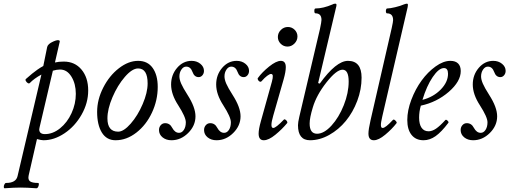

<svg xmlns="http://www.w3.org/2000/svg" viewBox="-92 -745 2753 1038"><path d="M-67.9 272.9Q-71.3 272 -71.5 265.6Q-71.8 259.3 -68.1 251.7Q-64.5 244.1 -59.1 244.1Q-5.4 244.1 2.9 207L131.8 -341.8Q92.8 -320.8 68.8 -295.9Q64.9 -292 58.3 -295.9Q51.8 -299.8 47.9 -306.9Q43.9 -314 47.9 -317.9Q69.8 -336.9 81.5 -346.7Q93.3 -356.4 109.9 -368.2Q126.5 -379.9 142.1 -388.2L163.1 -491.2Q167 -507.8 195.8 -520.5Q220.7 -531.7 229 -525.9Q231.9 -523.9 231 -520L205.1 -407.2Q225.1 -412.1 252.9 -412.1Q312.5 -412.1 348.6 -368.9Q384.8 -325.7 384.8 -255.9Q384.8 -188 348.9 -125Q313 -62 256.8 -24.4Q200.7 13.2 143.1 13.2Q130.9 13.2 107.9 6.8L63 203.1Q58.1 225.6 69.8 234.9Q81.5 244.1 113.8 244.1Q120.1 244.1 117.2 257.3Q113.3 272.5 105 272.9Q53.2 269 19 269Q-16.1 269 -67.9 272.9ZM150.9 -20Q193.8 -20 232.7 -51.3Q271.5 -82.5 294.7 -133.1Q317.9 -183.6 317.9 -237.8Q317.9 -292 294.2 -330.6Q270.5 -369.1 232.9 -369.1Q215.3 -369.1 193.8 -362.8L122.1 -57.1Q120.1 -47.4 120.1 -45.9Q120.1 -20 150.9 -20Z M532.7 13.2Q484.4 13.2 458.7 -28.3Q433.1 -69.8 433.1 -140.1Q433.1 -206.5 466.1 -271.2Q499 -335.9 550.8 -376Q602.5 -416 654.8 -416Q706.1 -416 733.4 -377.7Q760.7 -339.4 760.7 -274.9Q760.7 -203.1 729.7 -136.5Q698.7 -69.8 645.5 -28.3Q592.3 13.2 532.7 13.2ZM546.9 -33.2Q576.7 -33.2 614.7 -76.7Q652.8 -120.1 679.4 -182.4Q706.1 -244.6 706.1 -293.9Q706.1 -375 654.8 -375Q622.6 -375 583 -329.3Q543.5 -283.7 516.1 -219.5Q488.8 -155.3 488.8 -105Q488.8 -33.2 546.9 -33.2Z M835 13.2Q806.2 13.2 786.9 -2.4Q767.6 -18.1 767.6 -42Q767.6 -57.6 777.1 -68.4Q786.6 -79.1 800.8 -79.1Q826.2 -79.1 838.9 -54.2Q853.5 -26.9 876 -26.9Q891.6 -26.9 902.1 -43Q912.6 -59.1 912.6 -84Q912.6 -111.8 871.6 -175.8Q833 -234.9 833 -288.1Q833 -340.3 865.5 -378.2Q897.9 -416 943.8 -416Q971.7 -416 991.2 -400.1Q1010.7 -384.3 1010.7 -361.8Q1010.7 -348.1 1002.4 -338.1Q994.1 -328.1 981.9 -328.1Q958.5 -328.1 948.7 -356Q938.5 -384.8 914.6 -384.8Q899.4 -384.8 888.7 -368.9Q877.9 -353 877.9 -332Q877.9 -314.9 887.7 -292.5Q897.5 -270 921.9 -231.9Q964.8 -165 964.8 -116.2Q964.8 -65.4 925.3 -26.1Q885.7 13.2 835 13.2Z M1078.6 13.2Q1049.8 13.2 1030.5 -2.4Q1011.2 -18.1 1011.2 -42Q1011.2 -57.6 1020.8 -68.4Q1030.3 -79.1 1044.4 -79.1Q1069.8 -79.1 1082.5 -54.2Q1097.2 -26.9 1119.6 -26.9Q1135.3 -26.9 1145.8 -43Q1156.2 -59.1 1156.2 -84Q1156.2 -111.8 1115.2 -175.8Q1076.7 -234.9 1076.7 -288.1Q1076.7 -340.3 1109.1 -378.2Q1141.6 -416 1187.5 -416Q1215.3 -416 1234.9 -400.1Q1254.4 -384.3 1254.4 -361.8Q1254.4 -348.1 1246.1 -338.1Q1237.8 -328.1 1225.6 -328.1Q1202.1 -328.1 1192.4 -356Q1182.1 -384.8 1158.2 -384.8Q1143.1 -384.8 1132.3 -368.9Q1121.6 -353 1121.6 -332Q1121.6 -314.9 1131.3 -292.5Q1141.1 -270 1165.5 -231.9Q1208.5 -165 1208.5 -116.2Q1208.5 -65.4 1168.9 -26.1Q1129.4 13.2 1078.6 13.2Z M1462.4 -493.2Q1440.9 -493.2 1425.5 -508.5Q1410.2 -523.9 1410.2 -544.9Q1410.2 -566.9 1426.3 -583Q1442.4 -599.1 1464.4 -599.1Q1485.8 -599.1 1501 -584Q1516.1 -568.8 1516.1 -547.9Q1516.1 -525.9 1499.8 -509.5Q1483.4 -493.2 1462.4 -493.2ZM1334 13.2Q1306.2 13.2 1306.2 -22.9Q1306.2 -46.4 1318.4 -89.8L1377.9 -303.2Q1383.8 -324.7 1382.8 -335Q1381.8 -345.2 1373 -345.2Q1366.2 -345.2 1352.5 -335.2Q1338.9 -325.2 1322.3 -306.2Q1317.9 -301.3 1312.3 -303.7Q1306.6 -306.2 1303 -312.7Q1299.3 -319.3 1302.2 -323.2Q1324.7 -354.5 1363 -385.3Q1401.4 -416 1426.3 -416Q1453.1 -416 1453.1 -381.8Q1453.1 -357.4 1441.4 -315.9L1385.3 -120.1Q1365.7 -53.2 1385.3 -53.2Q1399.4 -53.2 1442.4 -98.1Q1445.3 -101.6 1450.7 -98.4Q1456.1 -95.2 1459.5 -89.4Q1462.9 -83.5 1460.9 -80.1Q1433.1 -46.4 1396.7 -16.6Q1360.4 13.2 1334 13.2Z M1584 13.2Q1519 13.2 1519 -67.9Q1519 -83 1525.9 -112.8L1637.7 -587.9Q1646 -627 1646 -637.2Q1646 -672.9 1613.8 -672.9Q1607.4 -672.9 1607.4 -686Q1607.4 -699.2 1613.8 -699.2Q1654.8 -699.2 1706.1 -721.2Q1711.4 -725.1 1720.7 -725.1Q1727.1 -725.1 1727.1 -719.2Q1727.1 -711.9 1725.1 -706.1L1627.9 -295.9L1636.7 -293Q1725.6 -416 1789.1 -416Q1862.8 -416 1862.8 -325.2Q1862.8 -261.7 1839.4 -199.7Q1815.9 -137.7 1777.6 -91.1Q1739.3 -44.4 1688 -15.6Q1636.7 13.2 1584 13.2ZM1622.1 -22Q1659.7 -22 1700 -65.9Q1740.2 -109.9 1766.6 -176.3Q1793 -242.7 1793 -304.2Q1793 -368.2 1759.8 -368.2Q1727.1 -368.2 1673.1 -299.8Q1619.1 -231.4 1599.1 -164.1Q1582 -107.9 1582 -77.1Q1582 -22 1622.1 -22Z M1929.2 13.2Q1899.9 13.2 1899.9 -22.9Q1899.9 -45.4 1911.1 -94.2L2025.9 -594.2Q2033.2 -627.9 2033.2 -636.2Q2033.2 -672.9 2000 -672.9Q1996.1 -672.9 1994.6 -679.4Q1993.2 -686 1995.1 -692.6Q1997.1 -699.2 2001 -699.2Q2016.1 -699.2 2044.7 -706.1Q2073.2 -712.9 2091.8 -721.2Q2102.1 -725.1 2107.9 -725.1Q2112.3 -725.1 2113 -721.7Q2113.8 -718.3 2111.8 -706.1L1975.1 -117.2Q1970.7 -98.6 1968.8 -86.4Q1966.8 -74.2 1967.3 -66.9Q1967.8 -59.6 1970 -56.4Q1972.2 -53.2 1977.1 -53.2Q1991.7 -53.2 2031.7 -96.2Q2037.1 -102.1 2046.1 -92.8Q2055.2 -83.5 2051.8 -79.1Q2026.9 -46.9 1990.7 -16.8Q1954.6 13.2 1929.2 13.2Z M2197.8 13.2Q2155.8 13.2 2132.8 -15.9Q2109.9 -44.9 2109.9 -96.2Q2109.9 -147.9 2131.8 -205.8Q2153.8 -263.7 2187.3 -309.6Q2220.7 -355.5 2262.7 -385.7Q2304.7 -416 2342.8 -416Q2370.1 -416 2384.5 -401.9Q2398.9 -387.7 2398.9 -360.8Q2398.9 -304.7 2334.2 -248.5Q2269.5 -192.4 2183.1 -173.8Q2173.8 -141.6 2173.8 -108.9Q2173.8 -73.7 2187 -54.4Q2200.2 -35.2 2225.1 -35.2Q2244.1 -35.2 2265.1 -49.3Q2286.1 -63.5 2315.9 -96.2Q2319.8 -100.1 2327.4 -92.8Q2335 -85.4 2332 -81.1Q2294.4 -31.2 2262.9 -9Q2231.4 13.2 2197.8 13.2ZM2191.9 -205.1Q2251.5 -220.7 2290.8 -261Q2330.1 -301.3 2330.1 -346.2Q2330.1 -377 2308.1 -377Q2280.3 -377 2247.3 -328.4Q2214.4 -279.8 2191.9 -205.1Z M2465.8 13.2Q2437 13.2 2417.7 -2.4Q2398.4 -18.1 2398.4 -42Q2398.4 -57.6 2408 -68.4Q2417.5 -79.1 2431.6 -79.1Q2457 -79.1 2469.7 -54.2Q2484.4 -26.9 2506.8 -26.9Q2522.5 -26.9 2533 -43Q2543.5 -59.1 2543.5 -84Q2543.5 -111.8 2502.4 -175.8Q2463.9 -234.9 2463.9 -288.1Q2463.9 -340.3 2496.3 -378.2Q2528.8 -416 2574.7 -416Q2602.5 -416 2622.1 -400.1Q2641.6 -384.3 2641.6 -361.8Q2641.6 -348.1 2633.3 -338.1Q2625 -328.1 2612.8 -328.1Q2589.4 -328.1 2579.6 -356Q2569.3 -384.8 2545.4 -384.8Q2530.3 -384.8 2519.5 -368.9Q2508.8 -353 2508.8 -332Q2508.8 -314.9 2518.6 -292.5Q2528.3 -270 2552.7 -231.9Q2595.7 -165 2595.7 -116.2Q2595.7 -65.4 2556.2 -26.1Q2516.6 13.2 2465.8 13.2Z"/></svg>

Font: Junicode SmCond
Style: Italic
Weight: 400
Width: 4
Italic angle: -11°
Designer: Peter S. Baker
Version: Version 2.206